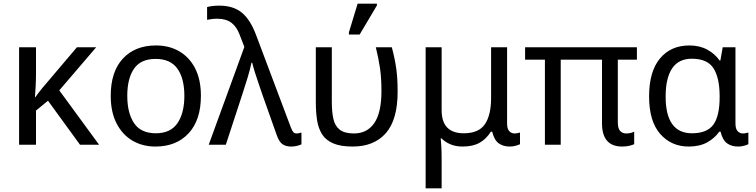

<svg xmlns="http://www.w3.org/2000/svg" viewBox="-20 -796 4158 1056"><path d="M509 -536 306 -299 525 0H420L244 -242L178 -188V0H85V-536H178V-397Q178 -357 176 -319Q174 -281 172 -261H174Q183 -274 193.5 -287.5Q204 -301 213 -312L403 -536Z M1085 -269Q1085 -136 1017.5 -63Q950 10 835 10Q764 10 708.5 -22.5Q653 -55 621 -117.5Q589 -180 589 -269Q589 -402 656 -474Q723 -546 838 -546Q911 -546 966.5 -513.5Q1022 -481 1053.5 -419.5Q1085 -358 1085 -269ZM680 -269Q680 -174 717.5 -118.5Q755 -63 837 -63Q918 -63 956 -118.5Q994 -174 994 -269Q994 -364 956 -418Q918 -472 836 -472Q754 -472 717 -418Q680 -364 680 -269Z M1581 10Q1552 10 1533.5 -3Q1515 -16 1502 -53L1423 -276Q1415 -300 1403.5 -333Q1392 -366 1382 -398Q1372 -430 1367 -451H1363Q1356 -415 1341.5 -368Q1327 -321 1314 -281L1222 0H1128L1324 -538L1298 -605Q1282 -649 1252.5 -671Q1223 -693 1175 -693Q1157 -693 1143.5 -691Q1130 -689 1119 -687V-757Q1133 -761 1149.5 -763Q1166 -765 1186 -765Q1263 -765 1310 -726.5Q1357 -688 1389 -602L1579 -97Q1587 -76 1593.5 -69Q1600 -62 1611 -62Q1619 -62 1626 -64Q1633 -66 1638 -67V-2Q1627 3 1612.5 6.5Q1598 10 1581 10Z M1920 10Q1853 10 1812.5 -7.5Q1772 -25 1751.5 -57.5Q1731 -90 1724 -134.5Q1717 -179 1717 -233V-536H1805V-236Q1805 -179 1814 -140.5Q1823 -102 1849.5 -82Q1876 -62 1927 -62Q1999 -62 2038.5 -119Q2078 -176 2078 -296Q2078 -366 2070 -421Q2062 -476 2047 -536H2135Q2151 -477 2159 -421.5Q2167 -366 2167 -292Q2167 -137 2102 -63.5Q2037 10 1920 10ZM1899 -606V-618L1947 -776H2053V-766L1958 -606Z M2321 240V-536H2409V-190Q2409 -63 2531 -63Q2613 -63 2647 -113Q2681 -163 2681 -257V-536H2769V-118Q2769 -87 2781 -74.5Q2793 -62 2810 -62Q2818 -62 2827 -64Q2836 -66 2840 -67V-3Q2833 1 2817 5.5Q2801 10 2784 10Q2747 10 2722.5 -8Q2698 -26 2687 -72H2680Q2655 -32 2618 -11Q2581 10 2525 10Q2486 10 2457 -2.5Q2428 -15 2408 -35H2404Q2406 -17 2407.5 13Q2409 43 2409 84V240Z M3402 10Q3291 10 3291 -118V-468H3064V0H2977V-468H2868V-536H3483V-468H3378V-124Q3378 -89 3391 -75.5Q3404 -62 3424 -62Q3438 -62 3449.5 -65Q3461 -68 3468 -72V-3Q3460 1 3442.5 5.5Q3425 10 3402 10Z M3768 10Q3672 10 3611 -59.5Q3550 -129 3550 -266Q3550 -402 3609.5 -474Q3669 -546 3772 -546Q3828 -546 3870 -523Q3912 -500 3938 -463H3942L3955 -536H4025V-118Q4025 -87 4037 -74.5Q4049 -62 4066 -62Q4074 -62 4083 -64Q4092 -66 4096 -67V-3Q4089 1 4073 5.5Q4057 10 4040 10Q4003 10 3978.5 -8Q3954 -26 3943 -72H3936Q3911 -36 3869.5 -13Q3828 10 3768 10ZM3786 -63Q3869 -63 3903.5 -110.5Q3938 -158 3938 -261V-267Q3938 -367 3904.5 -420Q3871 -473 3785 -473Q3712 -473 3676.5 -419.5Q3641 -366 3641 -265Q3641 -63 3786 -63Z"/></svg>

Font: Noto Sans
Style: Regular
Weight: 400
Designer: Monotype Design Team
Foundry: Monotype Imaging Inc.
Version: Version 2.007